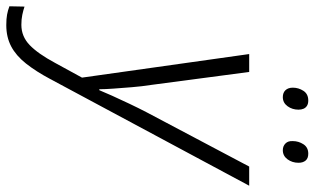

<svg xmlns="http://www.w3.org/2000/svg" viewBox="-315 -545 1001 611"><g transform="rotate(90 185.5 -239.5)"><path d="M-40 241Q-60 241 -73.5 238.5Q-87 236 -100 231L-99 183Q-87 187 -73 190Q-59 193 -41 193Q-4 193 23.5 166.5Q51 140 80 86L127 0L52 -532H109L150 -222Q155 -190 157.5 -158.5Q160 -127 162 -100Q164 -73 164 -55H167Q173 -70 184.5 -95.5Q196 -121 210 -150.5Q224 -180 237 -205L410 -532H471L131 102Q107 147 82 178.5Q57 210 27.5 225.5Q-2 241 -40 241ZM358 -639Q345 -639 336.5 -647.5Q328 -656 329 -671Q329 -689 339 -704.5Q349 -720 369 -720Q384 -720 391 -711.5Q398 -703 398 -689Q398 -669 387 -654Q376 -639 358 -639ZM189 -639Q175 -639 167 -647.5Q159 -656 159 -671Q159 -689 169 -704.5Q179 -720 200 -720Q210 -720 216.5 -716Q223 -712 226 -705Q229 -698 229 -689Q229 -669 218 -654Q207 -639 189 -639Z"/></g></svg>

Font: Noto Sans Display Light
Style: Italic
Weight: 300
Italic angle: -12°
Designer: Monotype Design Team
Foundry: Monotype Imaging Inc.
Version: Version 2.003